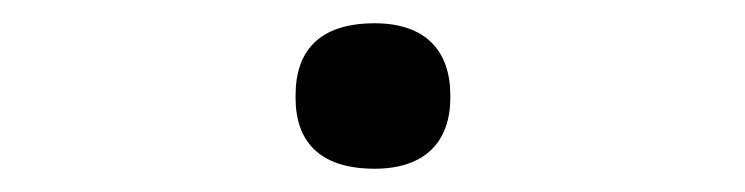

<svg xmlns="http://www.w3.org/2000/svg" viewBox="-20 -333 640 165"><path d="M234 -251V-249C234 -212 254 -188 302 -188C346 -188 367 -212 367 -249V-251C367 -289 346 -313 302 -313C254 -313 234 -289 234 -251Z"/></svg>

Font: LT Wave Mono Medium
Style: Regular
Weight: 500
Designer: Daniel Lyons
Version: Version 2.5 (Glyphs App)